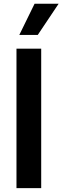

<svg xmlns="http://www.w3.org/2000/svg" viewBox="-20 -981 326 1001"><path d="M80.6 -798.8 160.2 -961.4H285.6L176.8 -798.8ZM194.8 -727.1V0H65.9V-727.1Z"/></svg>

Font: Interop SemBd
Style: Regular
Weight: 600
Designer: Rasmus Andersson, Google, Jang Haemin
Foundry: jhaemin
Version: Version 1.007